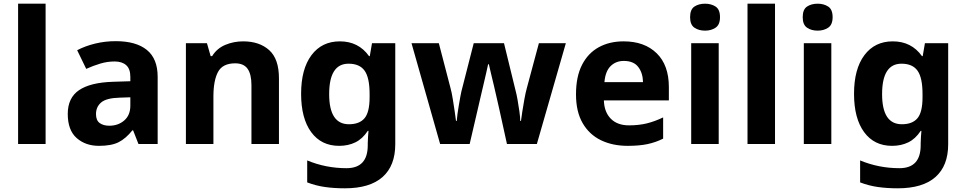

<svg xmlns="http://www.w3.org/2000/svg" viewBox="-20 -780 5234 1040"><path d="M227 0H78V-760H227Z M607 -557Q717 -557 775.5 -509.5Q834 -462 834 -364V0H730L701 -74H697Q662 -30 623 -10Q584 10 516 10Q443 10 395 -32.5Q347 -75 347 -163Q347 -250 408 -291.5Q469 -333 591 -337L686 -340V-364Q686 -407 663.5 -427Q641 -447 601 -447Q561 -447 523 -435.5Q485 -424 447 -407L398 -508Q442 -531 495.5 -544Q549 -557 607 -557ZM628 -251Q556 -249 528 -225Q500 -201 500 -162Q500 -128 520 -113.5Q540 -99 572 -99Q620 -99 653 -127.5Q686 -156 686 -208V-253Z M1297 -556Q1385 -556 1438 -508.5Q1491 -461 1491 -356V0H1342V-319Q1342 -378 1321 -407.5Q1300 -437 1254 -437Q1186 -437 1161 -390.5Q1136 -344 1136 -257V0H987V-546H1101L1121 -476H1129Q1155 -518 1200.5 -537Q1246 -556 1297 -556Z M1821 -556Q1922 -556 1979 -476H1983L1995 -546H2121V1Q2121 118 2052 179Q1983 240 1848 240Q1790 240 1740.5 233Q1691 226 1644 208V89Q1745 131 1857 131Q1972 131 1972 7V-4Q1972 -21 1973.5 -39Q1975 -57 1976 -71H1972Q1944 -28 1905 -9Q1866 10 1817 10Q1720 10 1665.5 -64.5Q1611 -139 1611 -272Q1611 -406 1667 -481Q1723 -556 1821 -556ZM1868 -435Q1763 -435 1763 -270Q1763 -107 1870 -107Q1927 -107 1954.5 -139.5Q1982 -172 1982 -253V-271Q1982 -359 1955 -397Q1928 -435 1868 -435Z M2684 -191Q2680 -208 2672.5 -241.5Q2665 -275 2656 -313.5Q2647 -352 2639 -384.5Q2631 -417 2628 -432H2624Q2621 -417 2613.5 -384.5Q2606 -352 2597 -313.5Q2588 -275 2580 -241Q2572 -207 2568 -189L2524 0H2364L2209 -546H2357L2420 -304Q2427 -279 2432.5 -244Q2438 -209 2443 -176.5Q2448 -144 2450 -125H2454Q2455 -139 2458 -162.5Q2461 -186 2465.5 -211Q2470 -236 2473.5 -256.5Q2477 -277 2479 -284L2546 -546H2710L2774 -284Q2778 -270 2783.5 -239Q2789 -208 2793.5 -176Q2798 -144 2798 -125H2802Q2804 -142 2809 -174.5Q2814 -207 2820.5 -243Q2827 -279 2834 -304L2899 -546H3045L2888 0H2726Z M3358 -556Q3471 -556 3537 -491.5Q3603 -427 3603 -308V-236H3251Q3253 -173 3288.5 -137Q3324 -101 3387 -101Q3440 -101 3483 -111.5Q3526 -122 3572 -144V-29Q3532 -9 3487.5 0.5Q3443 10 3380 10Q3298 10 3235 -20.5Q3172 -51 3136 -113Q3100 -175 3100 -269Q3100 -365 3132.5 -428.5Q3165 -492 3223 -524Q3281 -556 3358 -556ZM3359 -450Q3316 -450 3287.5 -422Q3259 -394 3254 -335H3463Q3462 -385 3437 -417.5Q3412 -450 3359 -450Z M3799 -760Q3832 -760 3856 -744.5Q3880 -729 3880 -687Q3880 -646 3856 -630Q3832 -614 3799 -614Q3765 -614 3741.5 -630Q3718 -646 3718 -687Q3718 -729 3741.5 -744.5Q3765 -760 3799 -760ZM3873 -546V0H3724V-546Z M4178 0H4029V-760H4178Z M4409 -760Q4442 -760 4466 -744.5Q4490 -729 4490 -687Q4490 -646 4466 -630Q4442 -614 4409 -614Q4375 -614 4351.5 -630Q4328 -646 4328 -687Q4328 -729 4351.5 -744.5Q4375 -760 4409 -760ZM4483 -546V0H4334V-546Z M4816 -556Q4917 -556 4974 -476H4978L4990 -546H5116V1Q5116 118 5047 179Q4978 240 4843 240Q4785 240 4735.5 233Q4686 226 4639 208V89Q4740 131 4852 131Q4967 131 4967 7V-4Q4967 -21 4968.5 -39Q4970 -57 4971 -71H4967Q4939 -28 4900 -9Q4861 10 4812 10Q4715 10 4660.5 -64.5Q4606 -139 4606 -272Q4606 -406 4662 -481Q4718 -556 4816 -556ZM4863 -435Q4758 -435 4758 -270Q4758 -107 4865 -107Q4922 -107 4949.5 -139.5Q4977 -172 4977 -253V-271Q4977 -359 4950 -397Q4923 -435 4863 -435Z"/></svg>

Font: Noto Sans Bengali UI
Style: Bold
Weight: 700
Designer: Jelle Bosma - Monotype Design Team
Foundry: Monotype Imaging Inc.
Version: Version 2.003; ttfautohint (v1.8.4.7-5d5b)